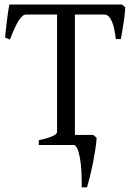

<svg xmlns="http://www.w3.org/2000/svg" viewBox="-20 -635 591 841"><path d="M528.8 -603Q528.3 -590.3 526.4 -573Q524.4 -555.7 521.5 -536.4Q518.6 -517.1 515.4 -498Q512.2 -479 509.3 -463.9H487.3Q484.9 -486.8 480.7 -506.3Q476.6 -525.9 470.5 -540.3Q464.4 -554.7 456.1 -563Q447.8 -571.3 437 -571.3H308.1V-43.9H388.2L403.3 -31.7Q401.9 -8.3 397.5 20.3Q393.1 48.8 387.2 78.4Q381.3 107.9 374.5 135.7Q367.7 163.6 361.3 185.5H337.9Q338.4 147.9 336.4 114.3Q334.5 80.6 329.8 55.2Q325.2 29.8 318.1 14.9Q311 0 301.8 0H149.9V-21Q172.4 -25.4 187.7 -30.3Q203.1 -35.2 212.4 -39.8Q221.7 -44.4 225.8 -48.6Q230 -52.7 230 -56.2V-571.3H93.8Q78.6 -571.3 62 -545.2Q45.4 -519 23.4 -461.4L2.4 -470.7Q3.4 -484.9 5.6 -504.4Q7.8 -523.9 10.3 -544.4Q12.7 -564.9 15.6 -583.7Q18.6 -602.5 21 -615.2H514.2Z"/></svg>

Font: Gentium Plus
Style: Regular
Weight: 400
Designer: J. Victor Gaultney, Annie Olsen, Iska Routamaa
Foundry: SIL International
Version: Version 1.510